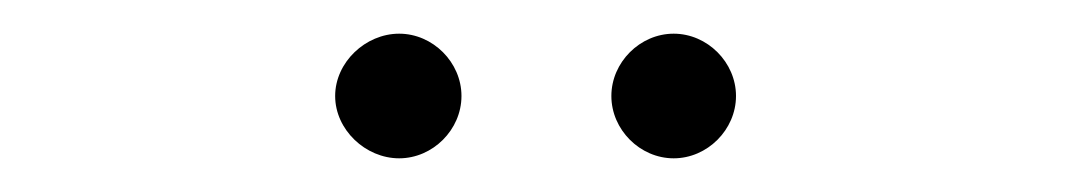

<svg xmlns="http://www.w3.org/2000/svg" viewBox="-20 -681 640 114"><path d="M217 -587C237 -587 254 -604 254 -624C254 -644 237 -661 217 -661C197 -661 179 -644 179 -624C179 -604 197 -587 217 -587ZM380 -587C400 -587 417 -604 417 -624C417 -644 400 -661 380 -661C360 -661 343 -644 343 -624C343 -604 360 -587 380 -587Z"/></svg>

Font: Arima Koshi ExtraLight
Style: Regular
Weight: 275
Designer: Joana Correia and Natanael Gama
Foundry: NDISCOVER
Version: Version 1.019;PS 001.019;hotconv 1.0.88;makeotf.lib2.5.64775